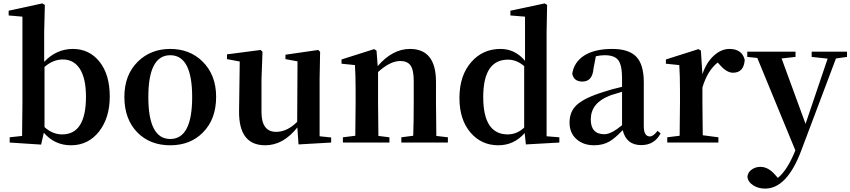

<svg xmlns="http://www.w3.org/2000/svg" viewBox="-20 -839 5005 1130"><path d="M242 -91Q289 -48 346 -48Q486 -48 486 -270Q486 -380 448 -437Q412 -489 350 -489Q292 -489 242 -445ZM240 -475Q312 -551 409 -551Q504 -551 564 -478Q626 -402 626 -271Q626 -146 563 -65Q499 16 398 16Q301 16 238 -58L222 12L37 0V-31L110 -39Q112 -155 112 -235V-741L31 -748V-776L229 -819L244 -810L240 -651Z M789 -59Q712 -137 712 -269Q712 -399 792 -477Q868 -551 982 -551Q1096 -551 1171 -478Q1252 -399 1252 -269Q1252 -137 1174 -59Q1100 16 982 16Q863 16 789 -59ZM1111 -268Q1111 -514 982 -514Q853 -514 853 -268Q853 -21 982 -21Q1111 -21 1111 -268Z M1929 -30V0L1737 11L1730 -89Q1647 16 1541 16Q1384 16 1387 -187L1391 -477L1316 -491V-519L1514 -545L1525 -534L1519 -374V-180Q1519 -63 1605 -63Q1670 -63 1729 -122L1731 -478L1660 -491V-517L1853 -545L1864 -534L1861 -374V-37Z M2616 -31V0H2342V-31L2412 -40Q2415 -124 2415 -235V-363Q2415 -427 2396 -454Q2377 -480 2336 -480Q2276 -480 2205 -415V-235Q2205 -153 2207 -39L2272 -31V0H1998V-31L2071 -40Q2073 -154 2073 -235V-307Q2073 -392 2069 -456L1990 -464V-489L2182 -550L2196 -541L2203 -450Q2290 -551 2393 -551Q2546 -551 2546 -357V-235Q2546 -153 2548 -39Z M3065 -450Q3020 -488 2970 -488Q2824 -488 2824 -268Q2824 -48 2968 -48Q3022 -48 3065 -88ZM3272 -31V0L3075 11L3068 -56Q3005 16 2913 16Q2813 16 2749 -59Q2684 -135 2684 -262Q2684 -395 2754 -474Q2821 -551 2926 -551Q3011 -551 3070 -481V-741L2984 -748V-776L3186 -819L3200 -810L3197 -652V-37Z M3641 -299 3619 -292 3599 -286Q3577 -280 3566 -275Q3457 -232 3457 -136Q3457 -49 3537 -49Q3577 -49 3641 -102ZM3868 -54Q3832 15 3754 15Q3666 15 3645 -73Q3599 -25 3568 -7Q3529 16 3477 16Q3413 16 3373 -20Q3332 -56 3332 -118Q3332 -182 3374 -221Q3419 -263 3532 -298Q3579 -314 3641 -328V-379Q3641 -457 3618 -486Q3596 -514 3539 -514Q3514 -514 3487 -508L3473 -436Q3467 -359 3408 -359Q3357 -359 3348 -405Q3358 -473 3418 -512Q3480 -551 3583 -551Q3681 -551 3725 -505Q3769 -459 3769 -354V-96Q3769 -36 3805 -36Q3825 -36 3850 -69Z M4114 -402Q4137 -472 4183 -513Q4226 -551 4273 -551Q4347 -551 4363 -487Q4358 -411 4294 -411Q4256 -411 4215 -459L4204 -471Q4144 -424 4114 -324V-235Q4114 -157 4116 -43L4208 -31V0H3907V-31L3980 -40Q3982 -154 3982 -235V-307Q3982 -392 3978 -456L3899 -464V-489L4091 -550L4105 -541Z M4965 -504 4900 -495 4695 49Q4611 271 4483 271Q4442 271 4412 251Q4380 230 4379 199Q4383 172 4407 157Q4428 143 4456 143Q4502 143 4544 192L4558 208Q4614 163 4661 46L4437 -498L4378 -504V-535H4662V-504L4580 -495L4721 -110L4851 -494L4757 -504V-535H4965Z"/></svg>

Font: Source Han Serif SC
Style: Bold
Weight: 700
Designer: Ryoko NISHIZUKA  (kana & ideographs); Frank Grießhammer (Latin, Greek & Cyrillic); Wenlong ZHANG  (bopomofo); Sandoll Co
Foundry: Adobe Systems Incorporated
Version: Version 1.001 October 20, 2017